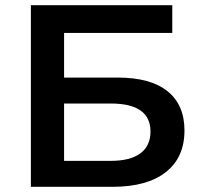

<svg xmlns="http://www.w3.org/2000/svg" viewBox="-20 -720 775 740"><path d="M99 -700H644V-593H227V-421H434Q560 -421 625.5 -368.5Q691 -316 691 -217Q691 -113 619 -56.5Q547 0 414 0H99ZM407 -100Q482 -100 521 -129Q560 -158 560 -213Q560 -321 407 -321H227V-100Z"/></svg>

Font: mBank SemiBold
Style: Regular
Weight: 600
Designer: Julieta Ulanovsky
Foundry: Julieta Ulanovsky
Version: Version 7.200